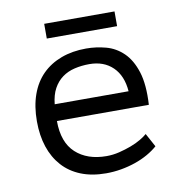

<svg xmlns="http://www.w3.org/2000/svg" viewBox="-75 -713 751 796"><g transform="rotate(-10 300.0 -315.5)"><path d="M529 -63Q511 -47 486.5 -33Q462 -19 433 -9Q404 1 372.5 6.5Q341 12 309 12Q249 12 203 -6.5Q157 -25 126 -59.5Q95 -94 79 -142Q63 -190 63 -250Q63 -313 80.5 -362Q98 -411 131 -444Q164 -477 211 -494.5Q258 -512 316 -512Q358 -512 399 -501Q440 -490 471.5 -459.5Q503 -429 520 -375.5Q537 -322 532 -237H145Q145 -147 193.5 -102.5Q242 -58 323 -58Q350 -58 376.5 -64.5Q403 -71 427 -80Q451 -89 469.5 -100Q488 -111 498 -120ZM318 -446Q285 -446 255.5 -439Q226 -432 203.5 -415.5Q181 -399 166.5 -372.5Q152 -346 148 -307H459Q454 -373 416.5 -409.5Q379 -446 318 -446ZM163 -643H459V-581H163Z"/></g></svg>

Font: PT Mono
Style: Regular
Weight: 400
Monospace: yes
Designer: A.Korolkova, I.Chaeva
Foundry: ParaType Ltd
Version: Version 1.001W OFL